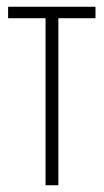

<svg xmlns="http://www.w3.org/2000/svg" viewBox="-20 -549 307 569"><path d="M115 0H153V-495H263V-529H4V-495H115Z"/></svg>

Font: Noto Sans ExtraCondensed ExtraLight
Style: Regular
Weight: 200
Width: 2
Designer: Monotype Design Team
Foundry: Monotype Imaging Inc.
Version: Version 2.013